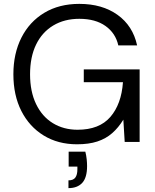

<svg xmlns="http://www.w3.org/2000/svg" viewBox="-20 -732 801 990"><path d="M377 12Q279 12 205 -33.5Q131 -79 90 -160Q49 -241 49 -349Q49 -456 90.5 -538Q132 -620 208.5 -666Q285 -712 389 -712Q507 -712 586 -655.5Q665 -599 687 -498H590Q576 -561 524 -598Q472 -635 389 -635Q312 -635 254.5 -600.5Q197 -566 166 -502Q135 -438 135 -349Q135 -260 166 -195.5Q197 -131 252.5 -97Q308 -63 380 -63Q492 -63 549 -129Q606 -195 614 -308H412V-374H700V0H623L616 -115Q591 -74 558.5 -45.5Q526 -17 482 -2.5Q438 12 377 12ZM333 238V198Q358 198 368.5 183.5Q379 169 379 141V127H334V50H420Q425 70 427 89Q429 108 429 124Q429 184 404 211Q379 238 333 238Z"/></svg>

Font: DM Sans 10pt
Style: Regular
Weight: 400
Version: Version 4.004;gftools[0.9.30]